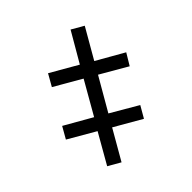

<svg xmlns="http://www.w3.org/2000/svg" viewBox="-163 -781 935 935"><g transform="rotate(-45 304.5 -313.5)"><path d="M287.1 -210.9 425.8 -129.9 391.1 -69.8 252 -149.9 164.1 2.9 101.1 -33.2 189 -187 50.8 -267.1 85 -327.1 225.1 -247.1 321.8 -416 183.1 -496.1 217.8 -557.1 356.9 -477.1 445.8 -629.9 507.8 -594.2 418.9 -439.9 559.1 -359.9 522.9 -299.8 384.8 -379.9Z"/></g></svg>

Font: Noto Serif
Style: Regular
Weight: 400
Designer: Monotype Design team
Foundry: Monotype Imaging Inc.
Version: Version 1.02